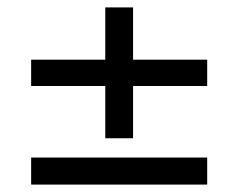

<svg xmlns="http://www.w3.org/2000/svg" viewBox="-20 -498 643 518"><path d="M64 -266V-337H264V-478H339V-337H539V-266H339V-125H264V-266ZM64 0V-73H539V0Z"/></svg>

Font: Firefly Display
Style: Regular
Weight: 400
Designer: Colophon Foundry, Jonny Pinhorn
Foundry: Colophon Foundry
Version: Version 1.200; ttfautohint (v1.8.3)